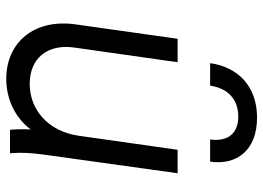

<svg xmlns="http://www.w3.org/2000/svg" viewBox="-134 -696 842 614"><g transform="rotate(90 287.0 -389.0)"><path d="M232 12C297 12 356 -16 394 -66C393 -44 393 -24 395 0H470C467 -38 469 -66 474 -105L534 -536H459L414 -219C400 -123 332 -63 248 -63C168 -63 120 -118 132 -205L179 -536H104L58 -210C39 -76 117 12 232 12ZM182 -640H254C262 -697 298 -730 353 -730C406 -730 434 -697 426 -640H497C509 -725 461 -790 356 -790C255 -790 194 -728 182 -640Z"/></g></svg>

Font: Mluvka
Style: Italic
Weight: 400
Italic angle: -8°
Designer: Modified by Jiří Krblich, Original typeface by Gumpita Rahayu
Foundry: Gumpita Rahayu & Jiří Krblich
Version: Version 2.000;Glyphs 3.1.1 (3134)